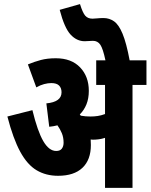

<svg xmlns="http://www.w3.org/2000/svg" viewBox="-20 -916 734 936"><path d="M423 -209Q423 -137 382 -98Q341 -59 263 -59Q204 -59 158.5 -86Q113 -113 78.5 -176.5Q44 -240 16 -348L138 -379Q163 -276 191 -228Q219 -180 254 -180Q273 -180 281.5 -191.5Q290 -203 290 -220Q290 -246 281.5 -266.5Q273 -287 260 -305Q241 -300 220 -298L206 -412Q280 -419 280 -466Q280 -487 268 -499Q256 -511 230 -511Q214 -511 195 -506Q176 -501 157 -490L116 -602Q147 -615 179 -623.5Q211 -632 252 -632Q328 -632 370.5 -587.5Q413 -543 413 -473Q413 -436 401.5 -407.5Q390 -379 369 -358Q372 -355 374 -352Q397 -348 420 -348Q439 -348 456 -350.5Q473 -353 492 -360V-502H449V-622H494Q482 -679 469 -698Q456 -717 433 -717Q425 -717 413 -716Q401 -715 393 -715Q354 -715 324 -747.5Q294 -780 271 -868L370 -896Q383 -854 395.5 -839.5Q408 -825 431 -825Q441 -825 454 -826.5Q467 -828 485 -828Q513 -828 536 -812Q559 -796 577.5 -751.5Q596 -707 612 -622H694V-502H626V0H492V-244Q477 -239 462 -237Q447 -235 432 -235Q427 -235 422 -236Q423 -223 423 -209Z"/></svg>

Font: Noto Sans ExtraCondensed ExtraBold
Style: Regular
Weight: 800
Width: 2
Designer: Monotype Design Team
Foundry: Monotype Imaging Inc.
Version: Version 2.013; ttfautohint (v1.8.4.7-5d5b)